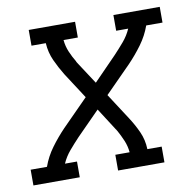

<svg xmlns="http://www.w3.org/2000/svg" viewBox="-95 -596 665 661"><g transform="rotate(-10 237.5 -265.0)"><path d="M-30 0V-55H27Q39 -89 61 -119Q83 -149 109 -176L200 -268L141 -359Q125 -385 112 -413.5Q99 -442 97 -475H47V-530H209V-475H159Q161 -453 169.5 -433Q178 -413 189 -395V-394Q190 -393 190.5 -391.5Q191 -390 192 -389L243 -311L323 -393Q341 -412 358 -432Q375 -452 385 -475H343V-530H505V-475H448Q436 -441 414 -411Q392 -381 366 -354L275 -262L334 -171Q351 -145 364 -116.5Q377 -88 378 -55H428V0H266V-55H316Q314 -77 305.5 -97Q297 -117 287 -135L286 -136Q286 -137 285 -138.5Q284 -140 283 -141L233 -219L152 -137Q134 -118 117 -98Q100 -78 90 -55H132V0Z"/></g></svg>

Font: Iosevka Curly Slab LtObl
Style: Regular
Weight: 300
Italic angle: -9°
Monospace: yes
Designer: Belleve Invis
Foundry: Belleve Invis
Version: Version 11.0.0; ttfautohint (v1.8.3)